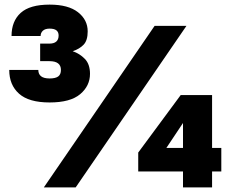

<svg xmlns="http://www.w3.org/2000/svg" viewBox="-20 -812 1010 832"><path d="M195 -368Q105 -368 62.5 -406Q20 -444 20 -509H146Q146 -491 158 -481.5Q170 -472 195 -472Q220 -472 232 -480.5Q244 -489 244 -509Q244 -528 231.5 -537.5Q219 -547 194 -547H154V-623H194Q214 -623 224 -632Q234 -641 234 -658Q234 -673 224.5 -680.5Q215 -688 195 -688Q176 -688 166 -679Q156 -670 156 -656H30Q30 -720 69.5 -756Q109 -792 195 -792Q276 -792 318 -759Q360 -726 360 -676Q360 -637 342.5 -618.5Q325 -600 295 -590Q325 -580 347.5 -557Q370 -534 370 -492Q370 -440 327.5 -404Q285 -368 195 -368ZM170 0 650 -700H788L308 0ZM773 0V-69H579V-151L763 -400H899V-171H939V-69H899V0ZM701 -171H773V-279Z"/></svg>

Font: Golos Text SemiBold
Style: Regular
Weight: 600
Designer: A.Korolkova, Vitaly Kuzmin
Foundry: ParaType Ltd
Version: Version 2.004